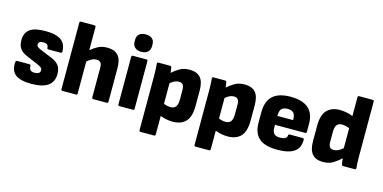

<svg xmlns="http://www.w3.org/2000/svg" viewBox="-83 -1186 3648 1830"><g transform="rotate(15 1741.0 -270.5)"><path d="M237 12Q126 12 77.5 -26.5Q29 -65 36 -150Q38 -164 51 -164H172Q185 -164 185 -149Q185 -98 237 -98Q294 -98 294 -136Q294 -152 283 -162Q272 -172 244 -184L129 -233Q81 -253 59.5 -284.5Q38 -316 38 -366Q38 -439 85.5 -474Q133 -509 238 -509Q345 -509 394.5 -472.5Q444 -436 444 -361Q444 -347 429 -347H309Q296 -347 296 -363Q296 -400 246 -400Q198 -400 198 -366Q198 -353 207 -344.5Q216 -336 242 -325L356 -278Q408 -257 431 -225.5Q454 -194 454 -142Q454 12 237 12Z M542 0Q528 0 528 -14V-669Q528 -683 542 -683H674Q688 -683 688 -669V-440Q719 -468 758 -488.5Q797 -509 849 -509Q920 -509 956 -470Q992 -431 992 -346V-14Q992 0 978 0H846Q832 0 832 -14V-309Q832 -341 819.5 -356.5Q807 -372 779 -372Q755 -372 732 -360Q709 -348 688 -329V-14Q688 0 674 0Z M1104 0Q1090 0 1090 -14V-484Q1090 -497 1104 -497H1236Q1250 -497 1250 -484V-14Q1250 0 1236 0ZM1170 -554Q1129 -554 1106.5 -575Q1084 -596 1084 -630V-651Q1084 -687 1106.5 -706.5Q1129 -726 1170 -726Q1211 -726 1233.5 -706.5Q1256 -687 1256 -651V-630Q1256 -596 1233.5 -575Q1211 -554 1170 -554Z M1362 185Q1348 185 1348 171V-370Q1348 -401 1346.5 -429Q1345 -457 1343 -482Q1341 -497 1356 -497H1470Q1482 -497 1485 -486Q1490 -462 1493 -433Q1525 -463 1565.5 -486Q1606 -509 1661 -509Q1733 -509 1768.5 -469Q1804 -429 1804 -342V-191Q1804 -83 1759 -35.5Q1714 12 1630 12Q1603 12 1569.5 6Q1536 0 1508 -12V171Q1508 185 1494 185ZM1591 -372Q1570 -372 1549 -362Q1528 -352 1508 -335V-132Q1526 -124 1544 -120.5Q1562 -117 1577 -117Q1644 -117 1644 -205V-305Q1644 -339 1632 -355.5Q1620 -372 1591 -372Z M1905 185Q1891 185 1891 171V-370Q1891 -401 1889.5 -429Q1888 -457 1886 -482Q1884 -497 1899 -497H2013Q2025 -497 2028 -486Q2033 -462 2036 -433Q2068 -463 2108.5 -486Q2149 -509 2204 -509Q2276 -509 2311.5 -469Q2347 -429 2347 -342V-191Q2347 -83 2302 -35.5Q2257 12 2173 12Q2146 12 2112.5 6Q2079 0 2051 -12V171Q2051 185 2037 185ZM2134 -372Q2113 -372 2092 -362Q2071 -352 2051 -335V-132Q2069 -124 2087 -120.5Q2105 -117 2120 -117Q2187 -117 2187 -205V-305Q2187 -339 2175 -355.5Q2163 -372 2134 -372Z M2662 12Q2538 12 2481.5 -39Q2425 -90 2425 -190V-296Q2425 -401 2482 -455Q2539 -509 2659 -509Q2893 -509 2893 -304V-226Q2893 -212 2879 -212H2582V-183Q2582 -145 2599.5 -125.5Q2617 -106 2659 -106Q2690 -106 2709 -116Q2728 -126 2728 -147Q2728 -159 2742 -159H2869Q2882 -159 2883 -146Q2884 -65 2830 -26.5Q2776 12 2662 12ZM2582 -300H2737V-304Q2737 -350 2719 -370Q2701 -390 2661 -390Q2618 -390 2600 -369.5Q2582 -349 2582 -304Z M3113 12Q3043 12 3007.5 -28.5Q2972 -69 2972 -155V-306Q2972 -414 3017.5 -461.5Q3063 -509 3146 -509Q3174 -509 3209.5 -502.5Q3245 -496 3273 -483V-669Q3273 -683 3287 -683H3419Q3433 -683 3433 -669V-127Q3433 -97 3434.5 -68Q3436 -39 3438 -16Q3440 0 3425 0H3311Q3299 0 3297 -12Q3294 -24 3291.5 -40Q3289 -56 3288 -72Q3255 -39 3213.5 -13.5Q3172 12 3113 12ZM3132 -190Q3132 -158 3144 -141.5Q3156 -125 3184 -125Q3207 -125 3229.5 -136.5Q3252 -148 3273 -167V-364Q3253 -372 3233.5 -376Q3214 -380 3198 -380Q3132 -380 3132 -293Z"/></g></svg>

Font: Sofia Sans Black
Style: Regular
Weight: 900
Designer: Botio Nikoltchev, Ani Petrova
Foundry: lettersoup
Version: Version 4.100; ttfautohint (v1.8.3)